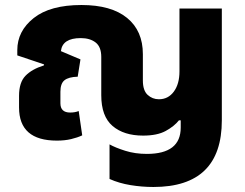

<svg xmlns="http://www.w3.org/2000/svg" viewBox="-20 -551 978 766"><path d="M592 195Q865 195 865 -71V-517H696V-266Q696 -216 673.5 -185.5Q651 -155 614 -155Q588 -155 569 -172.5Q550 -190 550 -230V-335Q550 -428 487 -479.5Q424 -531 305 -531Q180 -531 114.5 -479Q49 -427 49 -351V-330L156 -294L155 -290Q107 -275 81.5 -248.5Q56 -222 56 -169V-122Q56 10 207 10Q238 10 263.5 4Q289 -2 308 -11L294 -108Q279 -102 260 -102Q221 -102 221 -139V-185Q221 -218 237.5 -231Q254 -244 290 -245L301 -314L223 -347Q229 -399 302 -399Q339 -399 361.5 -381.5Q384 -364 384 -324V-171Q384 -87 429 -48.5Q474 -10 551 -10Q607 -10 641 -28.5Q675 -47 694 -71H701V-42Q701 63 566 63Q519 63 479.5 50.5Q440 38 417 25V163Q455 180 500.5 187.5Q546 195 592 195Z"/></svg>

Font: Noto Sans Thai UI Extra
Style: Regular
Weight: 800
Designer: Monotype Design Team
Foundry: Monotype Imaging Inc.
Version: Version 1.901